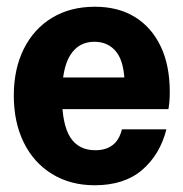

<svg xmlns="http://www.w3.org/2000/svg" viewBox="-20 -540 544 570"><path d="M261 10Q189 10 134.5 -23.5Q80 -57 50.5 -117Q21 -177 21 -256Q21 -336 51 -395.5Q81 -455 135 -487.5Q189 -520 262 -520Q331 -520 380.5 -489.5Q430 -459 457 -402.5Q484 -346 484 -267Q484 -252 483 -239.5Q482 -227 480 -216H106V-310H377L350 -285Q350 -354 326 -385Q302 -416 260 -416Q214 -416 189 -377Q164 -338 164 -255Q164 -171 188.5 -132.5Q213 -94 263 -94Q294 -94 314 -109Q334 -124 342 -156H474Q455 -81 402 -35.5Q349 10 261 10Z"/></svg>

Font: Instrument Sans SemiCondensed
Style: Bold
Weight: 700
Width: 4
Designer: Rodrigo Fuenzalida
Foundry: fragTYPE
Version: Version 1.000;gftools[0.9.28]